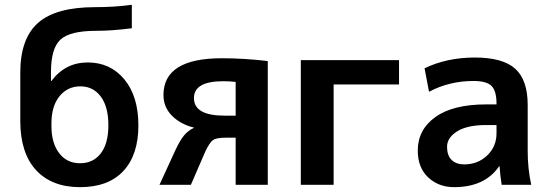

<svg xmlns="http://www.w3.org/2000/svg" viewBox="-20 -770 2292 800"><path d="M64.5 -266.6V-466.8Q64.5 -609.4 138.7 -674.8Q212.9 -740.2 377 -740.2Q458 -740.2 529.3 -750V-652.3Q447.3 -641.6 380.9 -641.6Q271.5 -641.6 231.9 -605Q192.4 -568.4 192.4 -469.7V-432.6H194.3Q252 -509.8 345.7 -509.8Q439.5 -509.8 498 -439.5Q556.6 -369.1 556.6 -247.1Q556.6 -125 494.1 -57.6Q431.6 9.8 313.5 9.8Q195.3 9.8 129.9 -61.5Q64.5 -132.8 64.5 -266.6ZM194.3 -245.1Q194.3 -173.8 226.6 -131.8Q258.8 -89.8 313.5 -89.8Q368.2 -89.8 399.9 -130.9Q431.6 -171.9 431.6 -248.5Q431.6 -325.2 399.9 -367.7Q368.2 -410.2 314.9 -410.2Q261.7 -410.2 228 -369.1Q194.3 -328.1 194.3 -254.9Z M644.5 0 710.9 -144.5Q730.5 -186.5 747.6 -206.5Q764.6 -226.6 788.1 -237.3V-238.3Q732.4 -252 696.8 -287.6Q661.1 -323.2 661.1 -374Q661.1 -527.3 904.3 -527.3Q997.1 -527.3 1095.7 -515.6V0H961.9V-196.3H920.9Q881.8 -196.3 867.7 -186.5Q853.5 -176.8 835 -137.7L775.4 0ZM788.1 -361.3Q788.1 -288.1 916 -288.1H961.9V-428.7Q936.5 -431.6 910.2 -431.6Q788.1 -431.6 788.1 -361.3Z M1233.4 0V-519.5H1642.6V-418H1370.1V0Z M1720.7 -142.6Q1720.7 -229.5 1793.9 -282.2Q1867.2 -335 2005.9 -335H2048.8V-337.9Q2048.8 -391.6 2027.8 -412.1Q2006.8 -432.6 1953.1 -432.6Q1852.5 -432.6 1767.6 -387.7L1749 -485.4Q1841.8 -530.3 1958.5 -530.3Q2075.2 -530.3 2127 -483.4Q2178.7 -436.5 2178.7 -333V-139.6Q2178.7 -68.4 2193.4 0H2070.3Q2064.5 -34.2 2061.5 -77.1H2059.6Q2000 9.8 1872.1 9.8Q1807.6 9.8 1764.2 -30.8Q1720.7 -71.3 1720.7 -142.6ZM1914.1 -85Q1970.7 -85 2009.8 -122.1Q2048.8 -159.2 2048.8 -214.8V-249H2005.9Q1926.8 -249 1884.8 -222.7Q1842.8 -196.3 1842.8 -158.7Q1842.8 -121.1 1862.3 -103Q1881.8 -85 1914.1 -85Z"/></svg>

Font: GenEi M Gothic v2 Bold
Style: Regular
Weight: 700
Version: Version 2.0